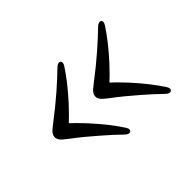

<svg xmlns="http://www.w3.org/2000/svg" viewBox="-75 -568 666 666"><g transform="rotate(-45 258.0 -235.0)"><path d="M55.5 -235Q55.5 -243.5 61 -251Q66.5 -258.5 84.5 -272Q110 -291.5 131.2 -308.8Q152.5 -326 170.8 -342Q189 -358 204.8 -372.5Q220.5 -387 235.5 -401.5Q240.5 -406 245.8 -407.5Q251 -409 255.5 -406Q258.5 -403 258.2 -398.2Q258 -393.5 254 -387Q239.5 -364.5 219 -338.2Q198.5 -312 172.2 -283.2Q146 -254.5 113.5 -224.5V-245.5Q146 -215.5 172.2 -186.8Q198.5 -158 219 -131.8Q239.5 -105.5 254 -83Q258 -76.5 258.2 -71.8Q258.5 -67 255.5 -64.5Q251 -61 245.8 -62.5Q240.5 -64 235.5 -68.5Q220.5 -83 204.5 -97.8Q188.5 -112.5 170.2 -128.2Q152 -144 131 -161.5Q110 -179 84.5 -198Q66.5 -211.5 61 -219.2Q55.5 -227 55.5 -235ZM255 -235Q255 -243.5 260.5 -251Q266 -258.5 284 -272Q309.5 -291.5 330.8 -308.8Q352 -326 370.2 -342Q388.5 -358 404.2 -372.5Q420 -387 435 -401.5Q440 -406 445.2 -407.5Q450.5 -409 455 -406Q458 -403 457.8 -398.2Q457.5 -393.5 453.5 -387Q439 -364.5 418.5 -338.2Q398 -312 371.8 -283.2Q345.5 -254.5 313 -224.5V-245.5Q345.5 -215.5 371.8 -186.8Q398 -158 418.5 -131.8Q439 -105.5 453.5 -83Q457.5 -76.5 457.8 -71.8Q458 -67 455 -64.5Q450.5 -61 445.2 -62.5Q440 -64 435 -68.5Q420 -83 404 -97.8Q388 -112.5 369.8 -128.2Q351.5 -144 330.5 -161.5Q309.5 -179 284 -198Q266 -211.5 260.5 -219.2Q255 -227 255 -235Z"/></g></svg>

Font: Fraunces Light
Style: Regular
Weight: 300
Version: Version 1.000;[b76b70a41]